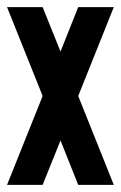

<svg xmlns="http://www.w3.org/2000/svg" viewBox="-31 -520 340 540"><path d="M-11.2 -500H88.9L139.2 -375L189 -500H289.1L189 -250L289.1 0H189L139.2 -125L88.9 0H-11.2L88.9 -250Z"/></svg>

Font: OSP-DIN
Style: DIN
Weight: 500
Width: 3
Version: Version 001.000